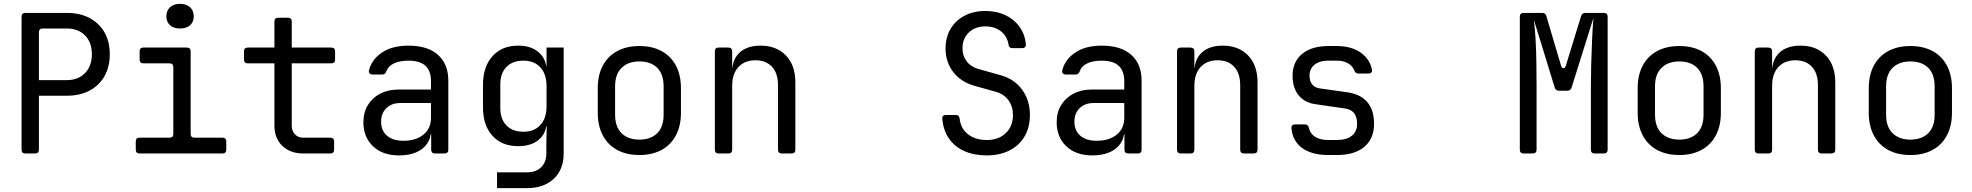

<svg xmlns="http://www.w3.org/2000/svg" viewBox="-20 -797 10240 997"><path d="M112 0Q92 0 92 -20V-710Q92 -730 112 -730H327Q395 -730 445 -703.5Q495 -677 522.5 -629Q550 -581 550 -515Q550 -450 522.5 -401.5Q495 -353 445 -326.5Q395 -300 327 -300H182V-20Q182 0 162 0ZM182 -381H327Q386 -381 421.5 -417.5Q457 -454 457 -515Q457 -577 421.5 -613Q386 -649 327 -649H202Q182 -649 182 -629Z M705 0Q685 0 685 -20V-62Q685 -82 705 -82H860Q880 -82 880 -102V-448Q880 -468 860 -468H725Q705 -468 705 -488V-530Q705 -550 725 -550H950Q970 -550 970 -530V-102Q970 -82 990 -82H1135Q1155 -82 1155 -62V-20Q1155 0 1135 0ZM915 -649Q882 -649 863 -666Q844 -683 844 -712Q844 -742 863 -759.5Q882 -777 915 -777Q948 -777 967 -759.5Q986 -742 986 -712Q986 -683 967 -666Q948 -649 915 -649Z M1555 0Q1487 0 1446 -39.5Q1405 -79 1405 -145V-468H1267Q1247 -468 1247 -488V-530Q1247 -550 1267 -550H1405V-685Q1405 -705 1425 -705H1475Q1495 -705 1495 -685V-550H1700Q1720 -550 1720 -530V-488Q1720 -468 1700 -468H1495V-145Q1495 -117 1511.5 -99.5Q1528 -82 1555 -82H1695Q1715 -82 1715 -62V-20Q1715 0 1695 0Z M2052 10Q1967 10 1917 -37.5Q1867 -85 1867 -162Q1867 -213 1890 -251Q1913 -289 1954 -310.5Q1995 -332 2048 -332H2218V-375Q2218 -429 2189 -455.5Q2160 -482 2101 -482Q2056 -482 2026 -468Q1996 -454 1987 -428Q1984 -419 1979 -414.5Q1974 -410 1965 -410H1915Q1905 -410 1899.5 -415.5Q1894 -421 1896 -431Q1909 -487 1962.5 -523.5Q2016 -560 2101 -560Q2201 -560 2254.5 -512Q2308 -464 2308 -378V-20Q2308 0 2288 0H2239Q2219 0 2219 -20V-100H2204L2218 -120Q2218 -80 2198 -51Q2178 -22 2141 -6Q2104 10 2052 10ZM2074 -66Q2140 -66 2179 -98Q2218 -130 2218 -185V-262H2058Q2014 -262 1986.5 -235.5Q1959 -209 1959 -165Q1959 -119 1989.5 -92.5Q2020 -66 2074 -66Z M2561 180V98H2716Q2763 98 2790 71.5Q2817 45 2817 0V-50L2819 -140H2801L2818 -165Q2818 -105 2778 -71.5Q2738 -38 2671 -38Q2586 -38 2537 -92Q2488 -146 2488 -240V-356Q2488 -450 2537 -505Q2586 -560 2671 -560Q2738 -560 2778 -525Q2818 -490 2818 -430L2801 -455H2818V-550H2907V0Q2907 83 2855.5 131.5Q2804 180 2715 180ZM2698 -113Q2754 -113 2786 -148Q2818 -183 2818 -245V-350Q2818 -412 2786 -447Q2754 -482 2698 -482Q2641 -482 2609.5 -449Q2578 -416 2578 -360V-235Q2578 -179 2609.5 -146Q2641 -113 2698 -113Z M3300 8Q3234 8 3185.5 -18Q3137 -44 3110.5 -93.5Q3084 -143 3084 -212V-338Q3084 -408 3110.5 -457Q3137 -506 3185.5 -532Q3234 -558 3300 -558Q3367 -558 3415 -532Q3463 -506 3489.5 -457Q3516 -408 3516 -338V-212Q3516 -143 3489.5 -93.5Q3463 -44 3414.5 -18Q3366 8 3300 8ZM3300 -72Q3359 -72 3392.5 -105Q3426 -138 3426 -202V-348Q3426 -412 3392.5 -445Q3359 -478 3300 -478Q3242 -478 3208 -445Q3174 -412 3174 -348V-202Q3174 -138 3208 -105Q3242 -72 3300 -72Z M3712 0Q3692 0 3692 -20V-530Q3692 -550 3712 -550H3762Q3782 -550 3782 -530V-445H3801L3782 -424Q3782 -489 3821 -524.5Q3860 -560 3929 -560Q4012 -560 4061 -509Q4110 -458 4110 -370V-20Q4110 0 4090 0H4040Q4020 0 4020 -20V-354Q4020 -417 3988.5 -450.5Q3957 -484 3903 -484Q3847 -484 3814.5 -449Q3782 -414 3782 -350V-20Q3782 0 3762 0Z M5104 10Q5038 10 4987.5 -12.5Q4937 -35 4907.5 -78Q4878 -121 4873 -180Q4872 -190 4877 -195Q4882 -200 4892 -200H4943Q4961 -200 4963 -181Q4969 -129 5007 -99.5Q5045 -70 5104 -70Q5166 -70 5203 -106Q5240 -142 5240 -200Q5240 -244 5216.5 -276.5Q5193 -309 5149 -321L5038 -352Q4969 -372 4929.5 -423.5Q4890 -475 4890 -545Q4890 -603 4916 -647Q4942 -691 4989 -715.5Q5036 -740 5097 -740Q5155 -740 5200.5 -718.5Q5246 -697 5274 -658Q5302 -619 5307 -568Q5308 -558 5303 -552.5Q5298 -547 5288 -547H5237Q5219 -547 5217 -566Q5210 -609 5177.5 -634.5Q5145 -660 5097 -660Q5044 -660 5011 -628.5Q4978 -597 4978 -547Q4978 -507 4999.5 -478.5Q5021 -450 5060 -439L5174 -407Q5247 -387 5287.5 -331.5Q5328 -276 5328 -200Q5328 -136 5300.5 -89Q5273 -42 5222.5 -16Q5172 10 5104 10Z M5652 10Q5567 10 5517 -37.5Q5467 -85 5467 -162Q5467 -213 5490 -251Q5513 -289 5554 -310.5Q5595 -332 5648 -332H5818V-375Q5818 -429 5789 -455.5Q5760 -482 5701 -482Q5656 -482 5626 -468Q5596 -454 5587 -428Q5584 -419 5579 -414.5Q5574 -410 5565 -410H5515Q5505 -410 5499.5 -415.5Q5494 -421 5496 -431Q5509 -487 5562.5 -523.5Q5616 -560 5701 -560Q5801 -560 5854.5 -512Q5908 -464 5908 -378V-20Q5908 0 5888 0H5839Q5819 0 5819 -20V-100H5804L5818 -120Q5818 -80 5798 -51Q5778 -22 5741 -6Q5704 10 5652 10ZM5674 -66Q5740 -66 5779 -98Q5818 -130 5818 -185V-262H5658Q5614 -262 5586.5 -235.5Q5559 -209 5559 -165Q5559 -119 5589.5 -92.5Q5620 -66 5674 -66Z M6112 0Q6092 0 6092 -20V-530Q6092 -550 6112 -550H6162Q6182 -550 6182 -530V-445H6201L6182 -424Q6182 -489 6221 -524.5Q6260 -560 6329 -560Q6412 -560 6461 -509Q6510 -458 6510 -370V-20Q6510 0 6490 0H6440Q6420 0 6420 -20V-354Q6420 -417 6388.5 -450.5Q6357 -484 6303 -484Q6247 -484 6214.5 -449Q6182 -414 6182 -350V-20Q6182 0 6162 0Z M6878 8Q6793 8 6743 -27.5Q6693 -63 6686 -130Q6685 -151 6705 -151H6756Q6773 -151 6777 -132Q6783 -103 6809 -86.5Q6835 -70 6878 -70H6922Q6972 -70 6999.5 -92Q7027 -114 7027 -154Q7027 -190 7011 -210Q6995 -230 6962 -234L6810 -256Q6754 -264 6723 -302.5Q6692 -341 6692 -404Q6692 -476 6741.5 -517Q6791 -558 6878 -558H6922Q6996 -558 7044.5 -524.5Q7093 -491 7104 -436Q7106 -426 7101 -420.5Q7096 -415 7086 -415H7034Q7018 -415 7012 -432Q7004 -454 6980.5 -468Q6957 -482 6922 -482H6878Q6832 -482 6806 -461Q6780 -440 6780 -404Q6780 -376 6793.5 -359Q6807 -342 6833 -338L6975 -318Q7045 -308 7080 -267Q7115 -226 7115 -154Q7115 -77 7064.5 -34.5Q7014 8 6922 8Z M7892 0Q7872 0 7872 -20V-710Q7872 -730 7892 -730H7988Q8006 -730 8010 -713L8086 -456Q8090 -443 8098.5 -443Q8107 -443 8111 -456L8190 -713Q8195 -730 8212 -730H8308Q8328 -730 8328 -710V-20Q8328 0 8308 0H8261Q8241 0 8241 -20V-345Q8241 -394 8242.5 -457.5Q8244 -521 8247 -586Q8250 -651 8254 -703L8141 -343Q8136 -326 8119 -326H8075Q8058 -326 8053 -343L7945 -694Q7951 -645 7954 -589Q7957 -533 7958 -472Q7959 -411 7959 -345V-20Q7959 0 7939 0Z M8700 8Q8634 8 8585.5 -18Q8537 -44 8510.5 -93.5Q8484 -143 8484 -212V-338Q8484 -408 8510.5 -457Q8537 -506 8585.5 -532Q8634 -558 8700 -558Q8767 -558 8815 -532Q8863 -506 8889.5 -457Q8916 -408 8916 -338V-212Q8916 -143 8889.5 -93.5Q8863 -44 8814.5 -18Q8766 8 8700 8ZM8700 -72Q8759 -72 8792.5 -105Q8826 -138 8826 -202V-348Q8826 -412 8792.5 -445Q8759 -478 8700 -478Q8642 -478 8608 -445Q8574 -412 8574 -348V-202Q8574 -138 8608 -105Q8642 -72 8700 -72Z M9112 0Q9092 0 9092 -20V-530Q9092 -550 9112 -550H9162Q9182 -550 9182 -530V-445H9201L9182 -424Q9182 -489 9221 -524.5Q9260 -560 9329 -560Q9412 -560 9461 -509Q9510 -458 9510 -370V-20Q9510 0 9490 0H9440Q9420 0 9420 -20V-354Q9420 -417 9388.5 -450.5Q9357 -484 9303 -484Q9247 -484 9214.5 -449Q9182 -414 9182 -350V-20Q9182 0 9162 0Z M9900 8Q9834 8 9785.5 -18Q9737 -44 9710.5 -93.5Q9684 -143 9684 -212V-338Q9684 -408 9710.5 -457Q9737 -506 9785.5 -532Q9834 -558 9900 -558Q9967 -558 10015 -532Q10063 -506 10089.5 -457Q10116 -408 10116 -338V-212Q10116 -143 10089.5 -93.5Q10063 -44 10014.5 -18Q9966 8 9900 8ZM9900 -72Q9959 -72 9992.5 -105Q10026 -138 10026 -202V-348Q10026 -412 9992.5 -445Q9959 -478 9900 -478Q9842 -478 9808 -445Q9774 -412 9774 -348V-202Q9774 -138 9808 -105Q9842 -72 9900 -72Z"/></svg>

Font: Pitagon Sans Mono
Style: Regular
Weight: 400
Monospace: yes
Designer: Travis Tran
Foundry: Pitagon
Version: Version 1.001;gftools[0.9.26]